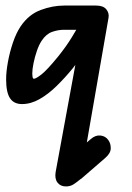

<svg xmlns="http://www.w3.org/2000/svg" viewBox="-20 -370 473 690"><path d="M2 -85Q2 -112 8.5 -147.5Q15 -183 26.5 -217Q38 -251 54 -275Q83 -318 126 -334Q169 -350 210 -350H308V-263H210Q189 -263 167.5 -255.5Q146 -248 130 -224Q120 -209 112.5 -187Q105 -165 100.5 -143Q96 -121 96 -105Q96 -101 97 -94Q98 -87 102 -87Q109 -87 129 -102.5Q149 -118 189 -167Q218 -203 239 -237.5Q260 -272 279 -306H340Q328 -264 314 -234Q300 -204 282 -178.5Q264 -153 241 -124Q214 -91 184 -61.5Q154 -32 122.5 -14Q91 4 59 4Q30 4 16 -17Q2 -38 2 -85ZM369 133Q378 145 378 162.5Q378 180 360 196L270 274L227 197L306 130Q323 115 341 117Q359 119 369 133ZM217 300Q197 300 186.5 286Q176 272 180 248L290 -350H326Q351 -350 362 -336.5Q373 -323 370 -306L269 274Q257 284 245 292Q233 300 217 300Z"/></svg>

Font: Edu QLD Beginners
Style: Regular
Weight: 400
Designer: Tina and Corey Anderson
Foundry: Google for Education
Version: Version 1.001